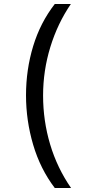

<svg xmlns="http://www.w3.org/2000/svg" viewBox="-20 -812 459 967"><path d="M256 135Q183 39 147 -83Q111 -205 111 -332Q111 -461 147 -579.5Q183 -698 256 -792H337Q270 -694 233.5 -575Q197 -456 197 -331Q197 -204 232.5 -85Q268 34 338 135Z"/></svg>

Font: lkorean15
Style: Book
Weight: 400
Designer: Jelle Bosma - Monotype Design Team
Foundry: Monotype Imaging Inc.
Version: Version 2.003